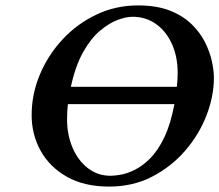

<svg xmlns="http://www.w3.org/2000/svg" viewBox="-20 -678 811 710"><path d="M771 -391Q771 -322 743.5 -251Q716 -180 664.5 -120.5Q613 -61 542 -24.5Q471 12 384 12Q291 12 227 -24.5Q163 -61 130 -121Q97 -181 97 -252Q97 -330 127.5 -402.5Q158 -475 211.5 -532.5Q265 -590 336.5 -624Q408 -658 490 -658Q559 -658 607.5 -639Q656 -620 688 -589Q720 -558 738 -522Q756 -486 763.5 -451.5Q771 -417 771 -391ZM470 -616Q447 -616 415.5 -604.5Q384 -593 350 -564.5Q316 -536 287.5 -485.5Q259 -435 242 -357H634Q637 -384 637 -408Q637 -469 615.5 -516Q594 -563 556.5 -589.5Q519 -616 470 -616ZM625 -293H231Q228 -265 228 -237Q228 -180 248 -132.5Q268 -85 304.5 -56.5Q341 -28 389 -28Q403 -28 426.5 -32Q450 -36 478.5 -50Q507 -64 535.5 -92.5Q564 -121 587.5 -170Q611 -219 625 -293Z"/></svg>

Font: Libertinus Serif Semibold Italic
Style: Regular
Weight: 600
Italic angle: -11.5°
Designer: Philipp H. Poll, Khaled Hosny
Foundry: Caleb Maclennan
Version: Version 7.051;RELEASE